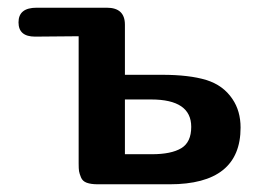

<svg xmlns="http://www.w3.org/2000/svg" viewBox="-20 -478 682 498"><path d="M28 -420Q28 -458 75 -458H257Q304 -458 304 -414V-284H400Q471 -284 515 -270.5Q559 -257 583 -221Q604 -190 604 -147Q604 0 420 0H234Q216 0 205 -4Q194 -8 190 -18Q186 -28 185 -34Q184 -40 184 -54V-384Q94 -383 71 -383Q28 -383 28 -420ZM304 -78H374Q424 -78 450 -93.5Q476 -109 476 -149Q476 -220 372 -220H304Z"/></svg>

Font: CMU Sans Serif
Style: Bold
Weight: 700
Version: Version 0.7.0